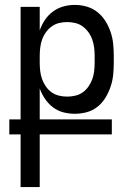

<svg xmlns="http://www.w3.org/2000/svg" viewBox="-20 -548 540 783"><path d="M64 215V0H18V-61H64V-520H142V-424Q150 -447 163.5 -467Q177 -487 196 -501Q215 -515 238 -521.5Q261 -528 285 -528Q310 -528 334 -521Q358 -514 377.5 -498.5Q397 -483 410 -462Q423 -441 431 -417.5Q439 -394 441.5 -369.5Q444 -345 444 -320V-292Q444 -267 441.5 -242.5Q439 -218 431 -194.5Q423 -171 410 -149.5Q397 -128 377.5 -112.5Q358 -97 334 -90.5Q310 -84 285 -84Q261 -84 238 -90Q215 -96 196 -110.5Q177 -125 163.5 -145Q150 -165 142 -187V-61H436V0H142V215ZM254 -154Q271 -154 287.5 -158Q304 -162 317.5 -171.5Q331 -181 341 -195.5Q351 -210 356.5 -225.5Q362 -241 364 -258Q366 -275 366 -292V-320Q366 -337 364 -353.5Q362 -370 356.5 -386Q351 -402 341 -416Q331 -430 317.5 -440Q304 -450 287.5 -454Q271 -458 254 -458Q237 -458 220.5 -454Q204 -450 190.5 -440Q177 -430 167 -416Q157 -402 151.5 -386Q146 -370 144 -353.5Q142 -337 142 -320V-292Q142 -275 144 -258Q146 -241 151.5 -225.5Q157 -210 167 -195.5Q177 -181 190.5 -171.5Q204 -162 220.5 -158Q237 -154 254 -154Z"/></svg>

Font: Iosevka Custom
Style: Regular
Weight: 400
Monospace: yes
Designer: Belleve Invis
Foundry: Belleve Invis
Version: Version 32.5.0; ttfautohint (v1.8.4)